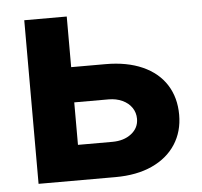

<svg xmlns="http://www.w3.org/2000/svg" viewBox="-44 -575 651 620"><g transform="rotate(-5 282.0 -265.0)"><path d="M528.3 -182.6Q528.3 -128.4 501.7 -87.2Q475.1 -45.9 425 -22.9Q375 0 305.7 0H56.6V-530.3H194.3V-366.2H305.7Q375 -366.2 425.3 -343.8Q475.6 -321.3 502 -279.8Q528.3 -238.3 528.3 -182.6ZM305.7 -114.3Q343.3 -114.3 367.4 -133.1Q391.6 -151.9 391.6 -181.6Q391.6 -201.7 380.6 -217.8Q369.6 -233.9 349.9 -242.9Q330.1 -252 305.7 -252H194.3V-114.3Z"/></g></svg>

Font: WEMIX Pretendard
Style: Bold
Weight: 700
Designer: Base glyphs from Inter by Rasmus Andersson; Hangeul glyphs from Noto Sans CJK(Source Han Sans) by Jang Soo-young and Kan
Foundry: Kil Hyung-jin
Version: Version 1.000